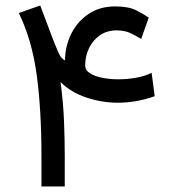

<svg xmlns="http://www.w3.org/2000/svg" viewBox="-20 -672 611 692"><path d="M400.9 -562.5Q365.2 -562.5 339.8 -544.7Q314.5 -526.9 300.8 -498.3Q287.1 -469.7 287.1 -436.5Q287.1 -418.9 304.2 -408Q321.3 -397 348.6 -391.6Q376 -386.2 406.2 -386.2Q440.4 -386.2 472.9 -392.3Q505.4 -398.4 526.4 -409.7L537.6 -325.2Q471.2 -301.8 404.8 -301.8Q347.2 -301.8 291 -320.6Q234.9 -339.4 198.2 -376.5Q208.5 -298.3 210.9 -230.7Q213.4 -163.1 213.4 -109.4V0H129.4V-110.8Q129.4 -274.4 112.5 -400.4Q95.7 -526.4 47.9 -625L125 -652.3L164.1 -548.3Q179.7 -507.3 188 -488.5Q196.3 -469.7 201.9 -463.6Q207.5 -457.5 214.4 -454.1Q214.4 -503.4 235.8 -548.1Q257.3 -592.8 297.9 -620.8Q338.4 -648.9 395.5 -648.9Q442.9 -648.9 470.5 -635Q498 -621.1 516.1 -608.4L488.8 -531.7Q471.2 -542.5 450.4 -552.5Q429.7 -562.5 400.9 -562.5Z"/></svg>

Font: Vazirmatn UI NL
Style: Regular
Weight: 400
Designer: Saber Rastikerdar
Foundry: Saber Rastikerdar
Version: Version 33.003